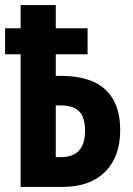

<svg xmlns="http://www.w3.org/2000/svg" viewBox="-20 -734 522 754"><path d="M199 -714V-623H324V-521H199V-436H219Q295 -436 346.5 -413Q398 -390 425 -342.5Q452 -295 452 -223Q452 -118 392.5 -59Q333 0 226 0H61V-521H0V-623H61V-714ZM219 -320H199V-117H220Q267 -117 290.5 -143Q314 -169 314 -220Q314 -254 304.5 -276Q295 -298 274 -309Q253 -320 219 -320Z"/></svg>

Font: Noto Sans Display ExtraCondensed
Style: Bold
Weight: 700
Width: 2
Designer: Monotype Design Team
Foundry: Monotype Imaging Inc.
Version: Version 2.003